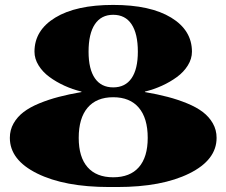

<svg xmlns="http://www.w3.org/2000/svg" viewBox="-20 -750 920 780"><path d="M580.1 -189.9Q580.1 -270 543.9 -312.5Q507.8 -355 439.9 -355Q372.1 -355 335.9 -312.5Q299.8 -270 299.8 -189.9Q299.8 -111.8 335.7 -70.8Q371.6 -29.8 439.9 -29.8Q508.3 -29.8 544.2 -70.8Q580.1 -111.8 580.1 -189.9ZM540 -540Q540 -613.3 514.4 -651.6Q488.8 -689.9 439.9 -689.9Q391.1 -689.9 365.5 -651.6Q339.8 -613.3 339.8 -540Q339.8 -469.2 365.5 -432.1Q391.1 -395 439.9 -395Q488.8 -395 514.4 -432.1Q540 -469.2 540 -540ZM759.8 -540Q759.8 -511.2 743.2 -484.4Q726.6 -457.5 699 -437.3Q671.4 -417 638.2 -401.9Q605 -386.7 568.8 -377.9V-376Q620.1 -367.2 661.1 -356.4Q702.1 -345.7 740.2 -330.1Q778.3 -314.5 804 -294.9Q829.6 -275.4 844.7 -248.8Q859.9 -222.2 859.9 -189.9Q859.9 -100.1 748.8 -45.2Q637.7 9.8 456.1 9.8H423.8Q242.2 9.8 131.1 -45.2Q20 -100.1 20 -189.9Q20 -222.2 35.2 -248.8Q50.3 -275.4 75.9 -294.9Q101.6 -314.5 139.6 -330.1Q177.7 -345.7 218.8 -356.4Q259.8 -367.2 311 -376V-377.9Q274.9 -386.7 241.7 -401.9Q208.5 -417 180.9 -437.3Q153.3 -457.5 136.7 -484.4Q120.1 -511.2 120.1 -540Q120.1 -627 204.6 -678.5Q289.1 -730 439.9 -730Q590.8 -730 675.3 -678.5Q759.8 -627 759.8 -540Z"/></svg>

Font: Yokawerad
Style: Regular
Weight: 500
Designer: gluk
Foundry: gluk
Version: Version 0.79